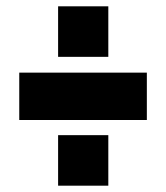

<svg xmlns="http://www.w3.org/2000/svg" viewBox="-20 -615 525 608"><path d="M164 -435V-595H323V-435ZM164 -27V-187H323V-27ZM41 -235V-385H445V-235Z"/></svg>

Font: Raleway Thin Black
Style: Regular
Weight: 900
Version: Version 4.026